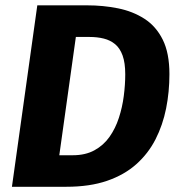

<svg xmlns="http://www.w3.org/2000/svg" viewBox="-20 -714 682 734"><path d="M122.6 -693.6H313Q374.6 -693.6 431 -682.2Q487.5 -670.9 532.1 -642.3Q576.7 -613.6 602.2 -562.3Q627.7 -511 627.7 -430.6Q627.7 -362.7 615 -299.3Q602.3 -236 574.7 -181.7Q547 -127.3 501.1 -86.3Q455.1 -45.3 389.1 -22.7Q323 0 233.9 0H25.6ZM322.5 -572.7H270L206.7 -120.5H258.3Q306.6 -120.5 341.3 -139.6Q376 -158.6 398.7 -190.9Q421.4 -223.1 434.5 -263.6Q447.7 -304.1 453.2 -347.1Q458.8 -390.1 458.8 -430Q458.8 -473.7 448.7 -501.8Q438.5 -529.8 420.1 -545.1Q401.7 -560.3 376.8 -566.5Q352 -572.7 322.5 -572.7Z"/></svg>

Font: Fira Sans Variable
Style: Italic
Weight: 397
Italic angle: -8°
Designer: Carrois Corporate & Edenspiekermann AG
Foundry: Carrois Corporate GbR & Edenspiekermann AG
Version: Version 4.202